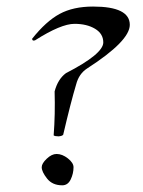

<svg xmlns="http://www.w3.org/2000/svg" viewBox="-20 -553 431 580"><path d="M372.1 -478Q372.1 -429.2 243.2 -346.2Q218.3 -330.1 210 -297.9Q193.8 -244.1 170.9 -146Q168 -142.1 157.2 -141.1Q146 -141.1 142.1 -144Q147 -208 145 -276.9Q154.8 -314 179.2 -332Q292 -390.1 292 -424.8Q292 -451.2 267.1 -466.1Q242.2 -481 205.1 -481Q164.1 -481 85.9 -431.2Q77.1 -428.2 77.1 -436Q119.1 -488.8 160.2 -511Q201.2 -533.2 261.2 -533.2Q372.1 -533.2 372.1 -478ZM202.1 -47.9Q202.1 -28.8 193.6 -11Q185.1 6.8 168 6.8Q138.2 6.8 122.1 -13.7Q106 -34.2 106 -47.9Q106 -59.1 121.1 -73.5Q136.2 -87.9 150.9 -87.9Q168 -87.9 185.1 -74.5Q202.1 -61 202.1 -47.9Z"/></svg>

Font: Eadui
Style: Medium
Weight: 500
Designer: Peter S. Baker
Version: Version 1.1